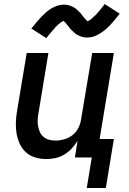

<svg xmlns="http://www.w3.org/2000/svg" viewBox="-20 -784 640 956"><path d="M412 152 437 0H353L366 -83Q354 -63 337.5 -45Q321 -27 300 -14.5Q279 -2 256 3Q233 8 211 8Q182 8 155.5 0Q129 -8 109.5 -25.5Q90 -43 78.5 -67.5Q67 -92 62.5 -119Q58 -146 59 -174.5Q60 -203 65 -232L113 -520H221L171 -217Q168 -201 167.5 -185Q167 -169 170 -153.5Q173 -138 179.5 -124.5Q186 -111 198 -101.5Q210 -92 225 -88Q240 -84 257 -84Q278 -84 300.5 -90.5Q323 -97 341.5 -111.5Q360 -126 370.5 -147.5Q381 -169 384 -191L439 -520H547L476 -92H547L507 152ZM211 -594 136 -642Q150 -659 162 -673.5Q174 -688 185.5 -700Q197 -712 208.5 -722Q220 -732 234.5 -741Q249 -750 265 -755.5Q281 -761 298 -761Q303 -761 308 -760.5Q313 -760 317.5 -759Q322 -758 327 -756.5Q332 -755 336 -753Q340 -751 344 -749Q348 -747 352.5 -744.5Q357 -742 360.5 -738.5Q364 -735 367.5 -731.5Q371 -728 374.5 -725Q378 -722 381 -718.5Q384 -715 386.5 -711.5Q389 -708 391.5 -705Q394 -702 398 -697Q402 -692 405 -688.5Q408 -685 412 -681.5Q416 -678 416 -677H415Q415 -679 419 -680Q423 -681 426 -683Q429 -685 433 -688.5Q437 -692 439 -693.5Q441 -695 443 -697Q445 -699 447 -701Q449 -703 451.5 -705Q454 -707 456.5 -709.5Q459 -712 461.5 -715Q464 -718 466.5 -721Q469 -724 472 -727Q475 -730 477.5 -733.5Q480 -737 483 -740.5Q486 -744 489 -748Q492 -752 495.5 -756Q499 -760 501 -764L576 -716Q562 -698 550.5 -684Q539 -670 527.5 -658Q516 -646 504 -636Q492 -626 477.5 -617Q463 -608 447.5 -602.5Q432 -597 415 -597Q410 -597 405 -597.5Q400 -598 395 -599Q390 -600 385.5 -601.5Q381 -603 376.5 -605Q372 -607 368 -609Q364 -611 360 -613.5Q356 -616 352 -619.5Q348 -623 344.5 -626.5Q341 -630 337.5 -633Q334 -636 331 -639.5Q328 -643 325.5 -646.5Q323 -650 320.5 -653Q318 -656 314 -661Q310 -666 307 -669.5Q304 -673 300 -676.5Q296 -680 296 -681H297Q297 -679 293 -678Q289 -677 286 -675Q283 -673 279 -669.5Q275 -666 273 -664.5Q271 -663 269 -661Q267 -659 265 -657Q263 -655 260.5 -653Q258 -651 256 -648.5Q254 -646 251.5 -643Q249 -640 246.5 -637Q244 -634 241 -631Q238 -628 235.5 -624.5Q233 -621 229.5 -617.5Q226 -614 223 -610Q220 -606 217 -602Q214 -598 211 -594Z"/></svg>

Font: Iosevka Semibold Extended
Style: Italic
Weight: 600
Width: 7
Italic angle: -9°
Monospace: yes
Designer: Belleve Invis
Foundry: Belleve Invis
Version: Version 32.5.0; ttfautohint (v1.8.4)